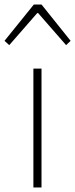

<svg xmlns="http://www.w3.org/2000/svg" viewBox="-43 -831 333 851"><path d="M105 0V-527H141V0ZM-23 -650 107 -811H141L270 -650L250 -631L126 -773H122L-2 -631Z"/></svg>

Font: Noto Sans KR Thin Thin
Style: Regular
Weight: 250
Version: Version 2.004-H2;hotconv 1.0.118;makeotfexe 2.5.65603